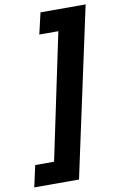

<svg xmlns="http://www.w3.org/2000/svg" viewBox="-161 -776 620 993"><g transform="rotate(-10 149.0 -280.0)"><path d="M-64 163 -39 50H60L199 -611H99L125 -723H362L171 163Z"/></g></svg>

Font: Noto Sans Disp ExtBd
Style: Italic
Weight: 800
Italic angle: -12°
Designer: Monotype Design Team
Foundry: Monotype Imaging Inc.
Version: Version 2.000;GOOG;noto-source:20170915:90ef993387c0